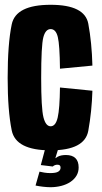

<svg xmlns="http://www.w3.org/2000/svg" viewBox="-20 -624 424 802"><path d="M191.5 4Q334 4 348.8 -77.8Q363.5 -159.5 366 -245L230.5 -258.5Q229.5 -170 221 -133.2Q212.5 -96.5 191.5 -96.5Q171 -96.5 161.5 -134Q152 -171.5 152 -298.5Q152 -433.5 161 -468Q170 -502.5 191.5 -502.5Q213.5 -502.5 221.5 -469.2Q229.5 -436 230.5 -337L366 -350Q363.5 -446 348.8 -525Q334 -604 191.5 -604Q46 -604 29 -522.2Q12 -440.5 12 -298.5Q12 -162.5 29 -79.2Q46 4 191.5 4ZM191 158Q214 158 235.8 152.5Q257.5 147 274 136Q290.5 125 299.5 109.8Q308.5 94.5 308.5 75.5Q308.5 49.5 295 36.5Q281.5 23.5 255.5 23.5Q234 23.5 220.8 30.8Q207.5 38 200 47L200.5 71.5Q204.5 67.5 209.5 65.8Q214.5 64 219.5 64Q226.5 64 229.8 66.8Q233 69.5 233 76.5Q233 87 223.2 93Q213.5 99 190 99Q177.5 99 165.2 97Q153 95 145 93L128.5 151Q142.5 154 159.8 156Q177 158 191 158ZM200.5 71.5 222.5 0H168L150.5 65.5Z"/></svg>

Font: Anybody ExtraCondensed
Style: Bold
Weight: 700
Width: 2
Version: Version 1.113;gftools[0.9.25]